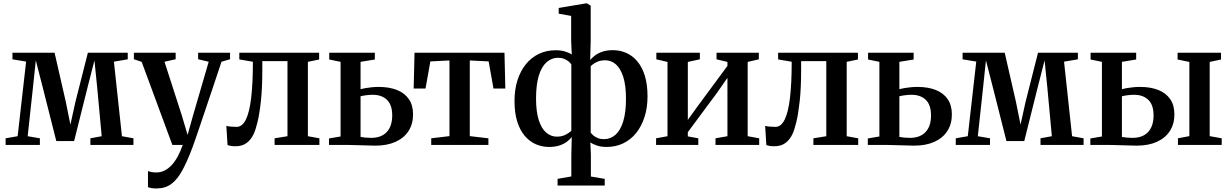

<svg xmlns="http://www.w3.org/2000/svg" viewBox="-20 -838 7110 1110"><path d="M12.5 0V-38.5L82 -50.5L131 -482L52 -495V-533H295.5L360.5 -249L387 -117.5L416 -249L488 -533H718.5V-495L638.5 -481.5L685 -50.5L751.5 -38.5V0H502.5V-38.5L568 -50.5L542 -331L526 -489L486 -332L408.5 -22.5H305.5L227 -333L187 -489L170.5 -332.5L140 -50.5L210.5 -38.5V0Z M885 251.5Q869 251.5 856 249.5Q843 247.5 835.5 243.5V150.5Q842.5 154.5 856.2 156.8Q870 159 884 159Q908.5 159 930.2 148.5Q952 138 971.2 117.8Q990.5 97.5 1006.8 67.8Q1023 38 1036.5 0H976.5L799 -480.5L754 -495.5V-533H995.5V-495.5L931 -481L1030.5 -172.5L1064.5 -58L1096 -170.5L1186.5 -481L1125.5 -495.5V-533H1310V-495.5L1260.5 -481Q1236.5 -408 1213.2 -339.2Q1190 -270.5 1169.8 -210.5Q1149.5 -150.5 1133.5 -103Q1117.5 -55.5 1106.8 -24.8Q1096 6 1092.5 15Q1063 93.5 1034.5 146.2Q1006 199 970.8 225.2Q935.5 251.5 885 251.5Z M1340.5 7.5Q1325.5 7.5 1314.2 5.5Q1303 3.5 1295.5 1L1288.5 -110Q1298.5 -107.5 1315.2 -106Q1332 -104.5 1348 -104.5Q1380.5 -104.5 1401.2 -146.2Q1422 -188 1432 -271.8Q1442 -355.5 1442 -481L1363.5 -494.5V-533H1825V-494L1760 -480.5V-50.5L1826.5 -38.5V0H1567.5V-38.5L1642 -50.5V-484.5H1496.5V-434Q1496.5 -329.5 1488.5 -255.2Q1480.5 -181 1469 -133.2Q1457.5 -85.5 1445.5 -61Q1430 -29 1405 -10.8Q1380 7.5 1340.5 7.5Z M1882 0V-37.5L1949 -49V-480.5L1883.5 -494V-533H2147V-494L2064.5 -480.5V-322.5Q2077 -326 2093.5 -328.8Q2110 -331.5 2129.2 -333.5Q2148.5 -335.5 2169.5 -335.5Q2230 -335.5 2274.5 -318Q2319 -300.5 2343.5 -265.2Q2368 -230 2368 -176.5Q2368 -121 2341.8 -80.5Q2315.5 -40 2266.8 -18Q2218 4 2150 4Q2138 4 2117.5 3.2Q2097 2.5 2073.8 2Q2050.5 1.5 2029.5 0.8Q2008.5 0 1995 0ZM2125.5 -41Q2184.5 -41 2216 -74.8Q2247.5 -108.5 2247.5 -170.5Q2247.5 -232 2217 -261Q2186.5 -290 2135.5 -290Q2116.5 -290 2097.2 -287.5Q2078 -285 2064.5 -281.5V-46.5Q2076 -44 2092 -42.5Q2108 -41 2125.5 -41Z M2473 0V-38.5L2578.5 -51V-488.5L2468 -483L2440 -326H2371.5L2376.5 -533H2896.5L2901.5 -326H2833L2805 -483L2696 -488.5V-51L2803.5 -38.5V0Z M3203.5 234.5V196L3283 182V56.5L3285.5 -46Q3275.5 -32.5 3257.8 -19Q3240 -5.5 3214.5 3Q3189 11.5 3154 11.5Q3113.5 11.5 3077.5 -4.2Q3041.5 -20 3013.8 -52.5Q2986 -85 2970.2 -135.2Q2954.5 -185.5 2954.5 -254.5Q2954.5 -320 2971.5 -373.8Q2988.5 -427.5 3020 -466.5Q3051.5 -505.5 3095.2 -526.5Q3139 -547.5 3192.5 -547.5Q3224 -547.5 3248 -540Q3272 -532.5 3285.5 -522.5L3282 -603V-746L3210 -759V-792L3367.5 -818.5H3374L3395 -805V-603L3392 -491Q3403 -504.5 3420.5 -517.8Q3438 -531 3463.5 -539.5Q3489 -548 3523.5 -548Q3564.5 -548 3600.5 -532.2Q3636.5 -516.5 3664.2 -483.8Q3692 -451 3707.8 -400.5Q3723.5 -350 3723.5 -281Q3723.5 -216 3706.5 -162.5Q3689.5 -109 3658.5 -70Q3627.5 -31 3584 -9.8Q3540.5 11.5 3487 11.5Q3454.5 11.5 3430.5 3.2Q3406.5 -5 3393 -14.5L3396 56.5V182.5L3476 196V234.5ZM3199.5 -48Q3227.5 -48 3249.5 -59Q3271.5 -70 3283 -82.5V-465.5Q3278 -474 3267.2 -482.8Q3256.5 -491.5 3241.2 -497.8Q3226 -504 3206.5 -504Q3168.5 -504 3139.5 -478Q3110.5 -452 3094.8 -399.8Q3079 -347.5 3079 -269Q3079 -193 3094.5 -144.2Q3110 -95.5 3137.2 -71.8Q3164.5 -48 3199.5 -48ZM3471.5 -33.5Q3510 -33.5 3538.5 -59Q3567 -84.5 3583 -136.5Q3599 -188.5 3599 -266.5Q3599 -344 3583.2 -393.2Q3567.5 -442.5 3540.5 -466Q3513.5 -489.5 3479 -489.5Q3450.5 -489.5 3428.8 -478.8Q3407 -468 3395 -455V-71.5Q3400.5 -63.5 3411 -54.5Q3421.5 -45.5 3436.8 -39.5Q3452 -33.5 3471.5 -33.5Z M3773 0V-38.5L3839 -50.5V-480L3774.5 -495V-533H4026V-495L3956.5 -480V-145L4014.5 -225.5L4185.5 -457V-480L4122.5 -495V-533H4367V-495L4302.5 -480V-50.5L4369 -38.5V0H4116.5V-38.5L4185.5 -50.5V-388L4125 -301L3956.5 -74V-49.5L4017 -38.5V0Z M4455.5 7.5Q4440.5 7.5 4429.2 5.5Q4418 3.5 4410.5 1L4403.5 -110Q4413.5 -107.5 4430.2 -106Q4447 -104.5 4463 -104.5Q4495.5 -104.5 4516.2 -146.2Q4537 -188 4547 -271.8Q4557 -355.5 4557 -481L4478.5 -494.5V-533H4940V-494L4875 -480.5V-50.5L4941.5 -38.5V0H4682.5V-38.5L4757 -50.5V-484.5H4611.5V-434Q4611.5 -329.5 4603.5 -255.2Q4595.5 -181 4584 -133.2Q4572.5 -85.5 4560.5 -61Q4545 -29 4520 -10.8Q4495 7.5 4455.5 7.5Z M4997 0V-37.5L5064 -49V-480.5L4998.5 -494V-533H5262V-494L5179.5 -480.5V-322.5Q5192 -326 5208.5 -328.8Q5225 -331.5 5244.2 -333.5Q5263.5 -335.5 5284.5 -335.5Q5345 -335.5 5389.5 -318Q5434 -300.5 5458.5 -265.2Q5483 -230 5483 -176.5Q5483 -121 5456.8 -80.5Q5430.5 -40 5381.8 -18Q5333 4 5265 4Q5253 4 5232.5 3.2Q5212 2.5 5188.8 2Q5165.5 1.5 5144.5 0.8Q5123.5 0 5110 0ZM5240.5 -41Q5299.5 -41 5331 -74.8Q5362.5 -108.5 5362.5 -170.5Q5362.5 -232 5332 -261Q5301.5 -290 5250.5 -290Q5231.5 -290 5212.2 -287.5Q5193 -285 5179.5 -281.5V-46.5Q5191 -44 5207 -42.5Q5223 -41 5240.5 -41Z M5505.5 0V-38.5L5575 -50.5L5624 -482L5545 -495V-533H5788.5L5853.5 -249L5880 -117.5L5909 -249L5981 -533H6211.5V-495L6131.5 -481.5L6178 -50.5L6244.5 -38.5V0H5995.5V-38.5L6061 -50.5L6035 -331L6019 -489L5979 -332L5901.5 -22.5H5798.5L5720 -333L5680 -489L5663.5 -332.5L5633 -50.5L5703.5 -38.5V0Z M6790 0V-38.5L6856 -51V-480L6788 -494V-533H7039V-494L6973.5 -480V-51L7043 -38.5V0ZM6283.5 0V-37.5L6350.5 -49V-480.5L6285 -494V-533H6548.5V-494L6466 -480.5V-322.5Q6478.5 -326 6495 -328.8Q6511.5 -331.5 6530.8 -333.5Q6550 -335.5 6571 -335.5Q6631.5 -335.5 6676 -318Q6720.5 -300.5 6745 -265.2Q6769.5 -230 6769.5 -176.5Q6769.5 -121 6743.2 -80.5Q6717 -40 6668.2 -18Q6619.5 4 6551.5 4Q6539.5 4 6519 3.2Q6498.5 2.5 6475.2 2Q6452 1.5 6431 0.8Q6410 0 6396.5 0ZM6527 -41Q6586 -41 6617.5 -74.8Q6649 -108.5 6649 -170.5Q6649 -232 6618.5 -261Q6588 -290 6537 -290Q6518 -290 6498.8 -287.5Q6479.5 -285 6466 -281.5V-46.5Q6477.5 -44 6493.5 -42.5Q6509.5 -41 6527 -41Z"/></svg>

Font: Merriweather 72pt SemiBold
Style: Regular
Weight: 600
Version: Version 2.100